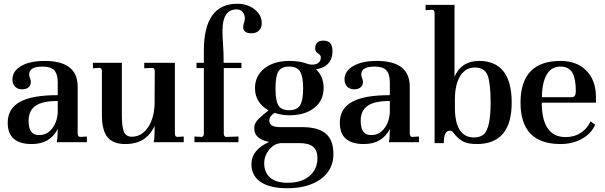

<svg xmlns="http://www.w3.org/2000/svg" viewBox="-20 -756 3217 1021"><path d="M149 10Q21 10 21 -103Q21 -178 85.5 -214Q150 -250 287 -250V-318Q287 -362 268.5 -382Q250 -402 206 -402Q135 -402 135 -360Q135 -351 140 -339Q144 -330 144 -320Q144 -302 131.5 -291.5Q119 -281 98 -281Q74 -281 60 -295.5Q46 -310 46 -333Q46 -378 92.5 -405Q139 -432 218 -432Q393 -432 393 -295V-47Q393 -28 406 -28L442 -30V0H282Q286 -20 286 -37L287 -70Q246 10 149 10ZM191 -38Q229 -38 256 -71Q283 -104 287 -156V-219Q206 -219 169 -193.5Q132 -168 132 -113Q132 -73 147 -54.5Q162 -36 191 -38Z M647 10Q581 10 551.5 -26.5Q522 -63 522 -144V-376Q522 -395 509 -395L474 -393V-422H628V-141Q628 -82 639 -55Q650 -29 681 -29Q732 -29 765.5 -76.5Q799 -124 802 -201L803 -375Q803 -395 791 -395L747 -393V-422H910V-47Q910 -28 923 -28L957 -30V0H797Q802 -15 802 -60V-87Q759 10 647 10Z M1014 0V-30L1051 -28Q1064 -28 1064 -47V-394H1025V-422H1064V-486Q1064 -736 1242 -736Q1296 -736 1334 -706Q1372 -676 1372 -633Q1372 -609 1357.5 -594Q1343 -579 1317 -579Q1273 -579 1273 -613Q1273 -621 1277 -633Q1282 -646 1282 -657Q1282 -679 1270.5 -692.5Q1259 -706 1238 -706Q1163 -706 1163 -591Q1163 -564 1166 -521Q1169 -476 1169 -449V-422H1264V-394H1170V-47Q1170 -28 1183 -28L1248 -30V0Z M1507 245Q1416 245 1366.5 212Q1317 179 1317 117Q1317 41 1411 -1Q1332 -17 1332 -73Q1332 -93 1342 -108Q1352 -123 1379 -145L1408 -169Q1336 -210 1336 -287Q1336 -353 1386.5 -392.5Q1437 -432 1519 -432Q1608 -432 1654.5 -393Q1701 -354 1701 -288Q1701 -222 1651.5 -182.5Q1602 -143 1519 -143Q1476 -143 1440 -156Q1412 -137 1412 -115Q1412 -80 1469 -80H1587Q1671 -80 1712 -46Q1753 -12 1753 64Q1753 147 1686 196Q1619 245 1507 245ZM1510 216Q1583 216 1625.5 180Q1668 144 1668 85Q1668 44 1645 24.5Q1622 5 1572 5H1472Q1436 9 1410.5 41Q1385 73 1385 112Q1385 161 1416.5 188.5Q1448 216 1510 216ZM1518 -170Q1560 -170 1576 -196.5Q1592 -223 1592 -287Q1592 -350 1575.5 -376Q1559 -402 1518 -402Q1477 -402 1461 -377Q1445 -352 1445 -286Q1445 -222 1460 -196Q1475 -170 1518 -170ZM1648 -386 1607 -419Q1639 -407 1662.5 -416Q1686 -425 1686 -451Q1686 -463 1671 -472Q1656 -481 1656 -498Q1656 -540 1700 -540Q1748 -540 1748 -485Q1748 -396 1648 -386Z M1915 10Q1787 10 1787 -103Q1787 -178 1851.5 -214Q1916 -250 2053 -250V-318Q2053 -362 2034.5 -382Q2016 -402 1972 -402Q1901 -402 1901 -360Q1901 -351 1906 -339Q1910 -330 1910 -320Q1910 -302 1897.5 -291.5Q1885 -281 1864 -281Q1840 -281 1826 -295.5Q1812 -310 1812 -333Q1812 -378 1858.5 -405Q1905 -432 1984 -432Q2159 -432 2159 -295V-47Q2159 -28 2172 -28L2208 -30V0H2048Q2052 -20 2052 -37L2053 -70Q2012 10 1915 10ZM1957 -38Q1995 -38 2022 -71Q2049 -104 2053 -156V-219Q1972 -219 1935 -193.5Q1898 -168 1898 -113Q1898 -73 1913 -54.5Q1928 -36 1957 -38Z M2515 10Q2467 10 2441 -4.5Q2415 -19 2389 -52Q2384 -61 2371 -61Q2340 -61 2340 5H2291V-684Q2291 -704 2278 -704L2243 -702V-730H2397V-348Q2434 -432 2527 -432Q2701 -432 2701 -210Q2701 10 2515 10ZM2501 -25Q2534 -25 2554 -43Q2589 -77 2589 -210Q2589 -313 2573 -355Q2557 -397 2505 -397Q2455 -397 2427 -351.5Q2399 -306 2399 -227V-185Q2399 -25 2501 -25Z M2961 10Q2748 10 2748 -210Q2748 -432 2961 -432Q3046 -432 3097 -381.5Q3148 -331 3149 -243V-210H2861Q2861 -28 2987 -27Q3034 -27 3069 -50Q3104 -73 3120 -111L3145 -93Q3124 -45 3074 -17.5Q3024 10 2961 10ZM2862 -239H3022Q3042 -239 3042 -272Q3042 -339 3023 -370.5Q3004 -402 2960 -402Q2911 -402 2886.5 -358Q2862 -314 2862 -239Z"/></svg>

Font: UnnaMedium
Style: Regular
Weight: 500
Designer: Jorge de Buen Unna
Foundry: Omnibus-Type
Version: Version 2.008;hotconv 1.0.109;makeotfexe 2.5.65596